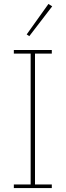

<svg xmlns="http://www.w3.org/2000/svg" viewBox="-20 -951 332 971"><path d="M50 -18H135V-680H50V-698H242V-680H157V-18H242V0H50ZM115 -777 225 -931 244 -919 128 -768Z"/></svg>

Font: IBM Plex Serif Thin
Style: Regular
Weight: 100
Designer: Mike Abbink, Paul van der Laan, Pieter van Rosmalen
Foundry: Bold Monday
Version: Version 3.001